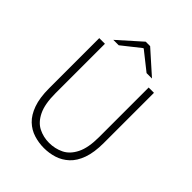

<svg xmlns="http://www.w3.org/2000/svg" viewBox="-234 -962 1102 1102"><g transform="rotate(45 317.0 -410.5)"><path d="M316 12Q274 12 234 -0.5Q194 -13 163 -42.5Q132 -72 113.5 -123.5Q95 -175 95 -252V-659H141V-257Q141 -170 165.5 -120Q190 -70 230 -50Q270 -30 316 -30Q364 -30 405 -50Q446 -70 471 -120Q496 -170 496 -257V-659H539V-252Q539 -175 520.5 -123.5Q502 -72 470 -42.5Q438 -13 398.5 -0.5Q359 12 316 12ZM159 -709 298 -833H334L473 -709H429L318 -797H314L203 -709Z"/></g></svg>

Font: Source Sans 3 ExtraLight Light
Style: Regular
Weight: 300
Version: Version 3.052;hotconv 1.1.0;makeotfexe 2.6.0